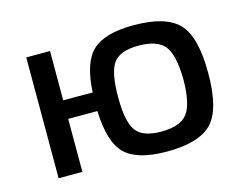

<svg xmlns="http://www.w3.org/2000/svg" viewBox="-77 -620 955 749"><g transform="rotate(-15 400.5 -246.0)"><path d="M173 -289H292Q298 -409 347.5 -455Q397 -501 513 -501Q644 -501 695.5 -446.5Q747 -392 747 -245Q747 -100 695.5 -45.5Q644 9 513 9Q394 9 344.5 -39Q295 -87 291 -214H173V0H77V-488H173ZM511 -72Q588 -72 617 -109Q646 -146 647 -245Q646 -345 617 -382Q588 -419 511 -419Q437 -419 410 -382.5Q383 -346 383 -245Q383 -146 410 -109Q437 -72 511 -72Z"/></g></svg>

Font: Exo 2.0 Medium
Style: Regular
Weight: 500
Designer: Natanael Gama
Version: Version 1.001;PS 001.001;hotconv 1.0.70;makeotf.lib2.5.58329